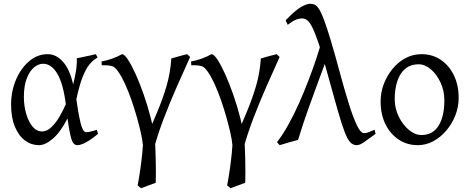

<svg xmlns="http://www.w3.org/2000/svg" viewBox="-20 -757 2500 1021"><path d="M39 -201Q39 -272 65 -333Q91 -394 135 -431.5Q179 -469 234 -469Q279 -469 315 -428.5Q351 -388 369 -308Q379 -347 384.5 -383Q390 -419 388 -447Q409 -452 438 -457.5Q467 -463 489 -469Q493 -464 495 -459.5Q497 -455 499 -451Q475 -438 455.5 -414Q436 -390 419 -346.5Q402 -303 386 -229Q395 -167 402 -132Q409 -97 415.5 -80Q422 -63 428 -58.5Q434 -54 439 -54Q447 -54 462.5 -57.5Q478 -61 495 -67Q496 -63 497.5 -58Q499 -53 501 -45Q468 -17 439 -1Q410 15 391 15Q370 15 360 -16.5Q350 -48 339 -127Q302 -55 261.5 -20Q221 15 187 15Q147 15 113.5 -9.5Q80 -34 59.5 -82.5Q39 -131 39 -201ZM330 -203Q316 -313 284.5 -365.5Q253 -418 209 -418Q185 -418 161.5 -399Q138 -380 122.5 -340.5Q107 -301 107 -241Q107 -195 119 -153Q131 -111 152.5 -84.5Q174 -58 204 -58Q229 -58 252.5 -80Q276 -102 295.5 -135Q315 -168 330 -203Z M712 229Q720 187 726.5 140.5Q733 94 736.5 58Q740 22 740 15Q738 -10 729.5 -48.5Q721 -87 708 -133Q695 -179 679 -225Q663 -271 645 -310.5Q627 -350 609 -375.5Q591 -401 577 -405Q560 -410 540.5 -410Q521 -410 521 -410L520 -430Q548 -435 577 -445.5Q606 -456 629 -469Q641 -469 660 -440.5Q679 -412 701 -363.5Q723 -315 744 -255Q765 -195 781 -132.5Q797 -70 804 -13Q805 -3 806 25Q807 53 808 88Q809 123 809 157Q809 191 808 215Q790 222 768.5 229.5Q747 237 730 244Q726 240 712 229ZM755 -17Q787 -92 816 -161Q845 -230 865.5 -299.5Q886 -369 891 -446Q911 -452 934.5 -458.5Q958 -465 975 -469L991 -454Q957 -379 919.5 -294Q882 -209 849 -122Q816 -35 795 46Q795 46 787 34.5Q779 23 769.5 8.5Q760 -6 755 -17Z M1188 229Q1196 187 1202.5 140.5Q1209 94 1212.5 58Q1216 22 1216 15Q1214 -10 1205.5 -48.5Q1197 -87 1184 -133Q1171 -179 1155 -225Q1139 -271 1121 -310.5Q1103 -350 1085 -375.5Q1067 -401 1053 -405Q1036 -410 1016.5 -410Q997 -410 997 -410L996 -430Q1024 -435 1053 -445.5Q1082 -456 1105 -469Q1117 -469 1136 -440.5Q1155 -412 1177 -363.5Q1199 -315 1220 -255Q1241 -195 1257 -132.5Q1273 -70 1280 -13Q1281 -3 1282 25Q1283 53 1284 88Q1285 123 1285 157Q1285 191 1284 215Q1266 222 1244.5 229.5Q1223 237 1206 244Q1202 240 1188 229ZM1231 -17Q1263 -92 1292 -161Q1321 -230 1341.5 -299.5Q1362 -369 1367 -446Q1387 -452 1410.5 -458.5Q1434 -465 1451 -469L1467 -454Q1433 -379 1395.5 -294Q1358 -209 1325 -122Q1292 -35 1271 46Q1271 46 1263 34.5Q1255 23 1245.5 8.5Q1236 -6 1231 -17Z M1977 -45Q1940 -18 1916.5 -1.5Q1893 15 1877 15Q1857 15 1842.5 -0.5Q1828 -16 1812.5 -56Q1797 -96 1776 -170Q1755 -244 1722 -363Q1696 -462 1676 -521.5Q1656 -581 1641 -611Q1626 -641 1613 -650Q1600 -659 1587 -659Q1570 -659 1552 -651.5Q1534 -644 1510 -625L1499 -649Q1547 -699 1578 -718Q1609 -737 1630 -737Q1643 -737 1654.5 -731.5Q1666 -726 1678 -706.5Q1690 -687 1704.5 -647.5Q1719 -608 1739 -542Q1759 -476 1786 -375Q1812 -279 1835 -205.5Q1858 -132 1878 -90.5Q1898 -49 1916 -49Q1927 -49 1937.5 -53Q1948 -57 1972 -67ZM1565 -13Q1546 -8 1515.5 0.5Q1485 9 1467 15L1453 -1Q1484 -41 1514 -95Q1544 -149 1571 -210Q1598 -271 1621.5 -332.5Q1645 -394 1663 -448.5Q1681 -503 1692 -544Q1699 -538 1705.5 -518.5Q1712 -499 1716.5 -480.5Q1721 -462 1722 -457Q1695 -384 1669 -314Q1643 -244 1617 -171Q1591 -98 1565 -13Z M2202 15Q2144 15 2099 -15.5Q2054 -46 2029 -98Q2004 -150 2004 -217Q2004 -266 2021 -310.5Q2038 -355 2068 -391.5Q2098 -428 2137.5 -448.5Q2177 -469 2221 -469Q2280 -469 2324.5 -438.5Q2369 -408 2394 -356Q2419 -304 2419 -237Q2419 -188 2401.5 -143.5Q2384 -99 2353.5 -63Q2323 -27 2284 -6Q2245 15 2202 15ZM2207 -415Q2162 -415 2134 -390.5Q2106 -366 2092.5 -324.5Q2079 -283 2079 -231Q2079 -180 2100.5 -136.5Q2122 -93 2154.5 -66Q2187 -39 2221 -39Q2282 -39 2312.5 -89Q2343 -139 2343 -223Q2343 -274 2323 -317.5Q2303 -361 2271.5 -388Q2240 -415 2207 -415Z"/></svg>

Font: ChillKai
Style: Regular
Weight: 400
Designer: ChillType
Foundry: 寒蝉字型
Version: Version 2.000